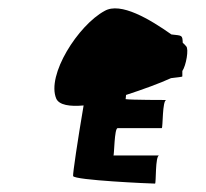

<svg xmlns="http://www.w3.org/2000/svg" viewBox="-20 -704 490 457"><path d="M114 -469C121 -454 146 -450 179 -453C165 -371 153 -290 154 -285C157 -275 339 -267 349 -267C352 -267 349 -334 359 -334H250C252 -334 252 -399 260 -399H365C368 -399 366 -466 376 -466C376 -466 291 -466 279 -468C279 -470 280 -474 280 -478C320 -491 361 -506 387 -518C403 -520 414 -521 414 -522V-535C423 -548 430 -588 423 -594C421 -596 419 -599 415 -602C414 -621 414 -619 388 -622C337 -658 267 -700 229 -678C166 -644 90 -525 114 -469Z"/></svg>

Font: Ampere
Style: SCCndIta
Weight: 400
Version: Version 1